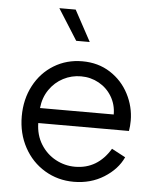

<svg xmlns="http://www.w3.org/2000/svg" viewBox="-55 -831 725 890"><g transform="rotate(5 307.5 -386.0)"><path d="M55 -270Q55 -349 88.5 -412.5Q122 -476 181 -512Q240 -548 313 -548Q387 -548 443 -512Q499 -476 529.5 -417Q560 -358 560 -293Q560 -268 556 -245H134Q135 -189 161.5 -146.5Q188 -104 230.5 -81Q273 -58 321 -58Q426 -58 485 -156L549 -122Q523 -65 461.5 -26.5Q400 12 321 12Q247 12 186 -24.5Q125 -61 90 -125.5Q55 -190 55 -270ZM479 -315Q479 -361 456.5 -398.5Q434 -436 396 -457Q358 -478 313 -478Q269 -478 230.5 -458Q192 -438 166.5 -401Q141 -364 136 -315ZM185 -784H261L339 -640H276Z"/></g></svg>

Font: Eudoxus Sans
Style: Regular
Weight: 400
Designer: Stijn de Vries
Foundry: tokotype
Version: Version 2.005